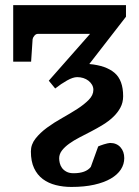

<svg xmlns="http://www.w3.org/2000/svg" viewBox="-20 -508 549 759"><path d="M333 -254.9Q398.9 -249 432.9 -220Q466.8 -190.9 466.8 -127.9Q466.8 -102.5 455.8 -82.3Q444.8 -62 427.2 -45.4Q409.7 -28.8 387 -14.9Q364.3 -1 340.3 11.5Q316.4 23.9 293.7 35.6Q271 47.4 253.4 60.1Q235.8 72.8 224.9 86.9Q213.9 101.1 213.9 118.2Q213.9 126.5 216.3 136.7Q218.8 147 225.1 155.8Q231.4 164.6 242.7 170.7Q253.9 176.8 271 176.8Q319.3 176.8 338.9 151.9L368.2 70.8Q370.1 69.8 376.5 67.4Q382.8 64.9 390.1 62.7Q397.5 60.5 404.5 58.8Q411.6 57.1 415 57.1Q440.9 57.1 456.1 74Q471.2 90.8 471.2 117.2Q471.2 141.1 457.8 161.9Q444.3 182.6 418 198Q391.6 213.4 352.5 222.2Q313.5 231 262.2 231Q229.5 231 200.4 223.6Q171.4 216.3 149.4 200Q127.4 183.6 114.7 156.7Q102.1 129.9 102.1 90.8Q102.1 63 120.4 39.8Q138.7 16.6 166 -3.4Q193.4 -23.4 225.6 -41.5Q257.8 -59.6 285.2 -77.1Q312.5 -94.7 330.8 -113.3Q349.1 -131.8 349.1 -152.8Q349.1 -163.6 343.8 -172.9Q338.4 -182.1 329.6 -189Q320.8 -195.8 309.3 -199.5Q297.9 -203.1 285.2 -203.1Q268.6 -203.1 245.1 -189.9Q221.7 -176.8 198.2 -158.2L172.9 -189L335.9 -374H128.9Q122.1 -374 116 -366.9Q109.9 -359.9 108.9 -353L103 -264.2H32.2V-487.8H478V-441.9Z"/></svg>

Font: Charis SIL Phon
Style: Bold
Weight: 700
Foundry: SIL International
Version: Version 5.000